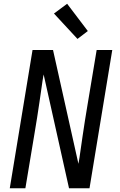

<svg xmlns="http://www.w3.org/2000/svg" viewBox="-20 -1001 640 1021"><path d="M32 0 153 -735H262L397 -130Q399 -138 400 -147Q401 -156 403 -165L419 -276Q425 -317 431.5 -358.5Q438 -400 445 -441L494 -735H577L456 0H347L219 -574L212 -605Q210 -597 209 -588Q208 -579 206 -570L190 -459Q184 -418 177.5 -376.5Q171 -335 164 -294L115 0ZM392 -794 267 -929 337 -981 447 -836Z"/></svg>

Font: Zed Sans Extended
Style: Italic
Weight: 400
Width: 7
Italic angle: -9°
Designer: Belleve Invis
Foundry: Belleve Invis
Version: Version 1.0.0; ttfautohint (v1.8.4)